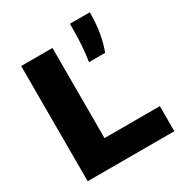

<svg xmlns="http://www.w3.org/2000/svg" viewBox="-187 -938 1003 1068"><g transform="rotate(-30 314.0 -404.0)"><path d="M65.5 0V-740H266.5V-161H622V0ZM403 -570Q408.5 -608 412 -643.5Q415.5 -679 416.8 -718.8Q418 -758.5 418 -808H545.5Q545.5 -731.5 534.5 -672.2Q523.5 -613 506.5 -570Z"/></g></svg>

Font: Encode Sans SemiExpanded ExtraBold
Style: Regular
Weight: 800
Width: 6
Designer: Multiple Designers
Foundry: Impallari Type
Version: Version 3.002